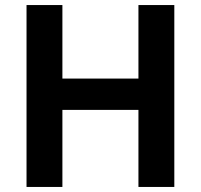

<svg xmlns="http://www.w3.org/2000/svg" viewBox="-20 -740 795 760"><path d="M85 0V-720H227V-429H528V-720H670V0H528V-305H227V0Z"/></svg>

Font: Kufam SemiBold
Style: Regular
Weight: 600
Designer: Wael Morcos, Artur Schmal
Foundry: Original Type
Version: Version 1.300; ttfautohint (v1.8.3)